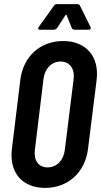

<svg xmlns="http://www.w3.org/2000/svg" viewBox="-20 -908 493 936"><path d="M175 -763H242C248 -763 254 -766 258 -771L299 -834C302 -837 304 -837 305 -834L330 -771C333 -766 338 -763 344 -763H412C421 -763 425 -768 421 -777L370 -880C368 -885 363 -888 357 -888H257C252 -888 247 -886 243 -880L169 -777C163 -768 166 -763 175 -763ZM200 8C311 8 395 -67 409 -182L451 -518C465 -633 399 -708 288 -708C176 -708 93 -633 79 -518L38 -182C24 -67 88 8 200 8ZM212 -92C167 -92 144 -127 150 -177L192 -523C198 -573 231 -608 275 -608C320 -608 345 -573 339 -523L296 -177C290 -127 257 -92 212 -92Z"/></svg>

Font: Barlow Condensed SemiBold
Style: Italic
Weight: 600
Width: 3
Italic angle: -7°
Designer: Jeremy Tribby
Foundry: Tribby Type
Version: Version 1.422;hotconv 1.0.109;makeotfexe 2.5.65596